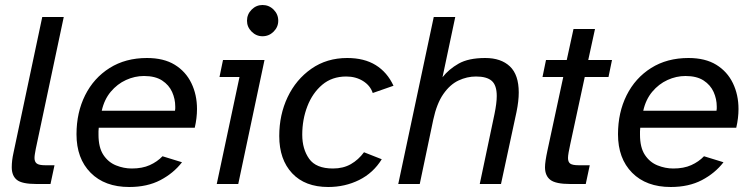

<svg xmlns="http://www.w3.org/2000/svg" viewBox="-20 -736 3007 768"><path d="M126 0Q68 0 47.5 -16.5Q27 -33 27 -67Q27 -94 34 -125L149 -668H235L123 -140Q121 -129 119.5 -120Q118 -111 118 -104Q118 -89 127 -82Q136 -75 161 -75H198L182 0Z M497 12Q399 12 342.5 -45Q286 -102 286 -199Q286 -286 320.5 -355Q355 -424 418.5 -464Q482 -504 568 -504Q635 -504 679 -477Q723 -450 745.5 -403.5Q768 -357 768 -300Q768 -264 759 -225H375Q374 -218 374 -211Q374 -204 374 -197Q374 -146 393.5 -116.5Q413 -87 444 -74.5Q475 -62 507 -62Q549 -62 579 -75.5Q609 -89 630 -111L708 -87Q674 -43 621.5 -15.5Q569 12 497 12ZM387 -293H680Q681 -298 681 -302Q681 -306 681 -310Q681 -340 668.5 -368Q656 -396 628.5 -414Q601 -432 556 -432Q519 -432 484 -416Q449 -400 423 -369Q397 -338 387 -293Z M1030 -591Q1005 -591 986.5 -609.5Q968 -628 968 -653Q968 -679 986.5 -697.5Q1005 -716 1030 -716Q1056 -716 1074.5 -697.5Q1093 -679 1093 -653Q1093 -628 1074.5 -609.5Q1056 -591 1030 -591ZM847 0 938 -428H858L872 -496H1038L933 0Z M1293 12Q1200 12 1148.5 -43Q1097 -98 1097 -192Q1097 -277 1130.5 -347.5Q1164 -418 1225.5 -461Q1287 -504 1369 -504Q1437 -504 1483 -475.5Q1529 -447 1554 -393L1471 -364Q1461 -394 1432 -412Q1403 -430 1365 -430Q1308 -430 1269 -397Q1230 -364 1209.5 -311Q1189 -258 1189 -197Q1189 -140 1216.5 -101Q1244 -62 1312 -62Q1353 -62 1383.5 -79.5Q1414 -97 1436 -127L1507 -99Q1473 -44 1416.5 -16Q1360 12 1293 12Z M1573 0 1715 -668H1801L1750 -427Q1775 -459 1814.5 -481.5Q1854 -504 1921 -504Q1984 -504 2019.5 -470.5Q2055 -437 2055 -366Q2055 -332 2046 -288L1984 0H1899L1958 -280Q1967 -324 1967 -352Q1967 -395 1947 -412.5Q1927 -430 1884 -430Q1848 -430 1814 -414Q1780 -398 1753.5 -360Q1727 -322 1713 -257L1659 0Z M2261 0Q2203 0 2181.5 -16.5Q2160 -33 2160 -67Q2160 -89 2170 -135L2233 -428H2150L2164 -496H2247L2274 -620H2360L2333 -496H2428L2414 -428H2319L2261 -159Q2257 -141 2254.5 -126.5Q2252 -112 2252 -104Q2252 -88 2261 -81.5Q2270 -75 2295 -75H2339L2323 0Z M2663 12Q2565 12 2508.5 -45Q2452 -102 2452 -199Q2452 -286 2486.5 -355Q2521 -424 2584.5 -464Q2648 -504 2734 -504Q2801 -504 2845 -477Q2889 -450 2911.5 -403.5Q2934 -357 2934 -300Q2934 -264 2925 -225H2541Q2540 -218 2540 -211Q2540 -204 2540 -197Q2540 -146 2559.5 -116.5Q2579 -87 2610 -74.5Q2641 -62 2673 -62Q2715 -62 2745 -75.5Q2775 -89 2796 -111L2874 -87Q2840 -43 2787.5 -15.5Q2735 12 2663 12ZM2553 -293H2846Q2847 -298 2847 -302Q2847 -306 2847 -310Q2847 -340 2834.5 -368Q2822 -396 2794.5 -414Q2767 -432 2722 -432Q2685 -432 2650 -416Q2615 -400 2589 -369Q2563 -338 2553 -293Z"/></svg>

Font: Atkinson Hyperlegible
Style: Italic
Weight: 400
Italic angle: -12°
Designer: Elliott Scott, Megan Eiswerth, Linus Boman, Theodore Petrosky
Foundry: Braille Institute
Version: Version 1.006; ttfautohint (v1.8.3)